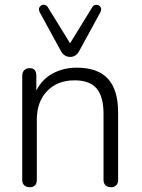

<svg xmlns="http://www.w3.org/2000/svg" viewBox="-20 -777 593 803"><path d="M73 -25V-460Q73 -475 81.5 -483.5Q90 -492 104 -492Q132 -492 132 -460V-398Q155 -445 200 -469.5Q245 -494 301 -494Q389 -494 431.5 -447.5Q474 -401 474 -306V-25Q474 -10 466 -2Q458 6 444 6Q430 6 421.5 -2Q413 -10 413 -25V-301Q413 -373 384 -407Q355 -441 292 -441Q220 -441 177 -396Q134 -351 134 -277V-25Q134 6 104 6Q90 6 81.5 -2Q73 -10 73 -25ZM234 -565 146 -726Q143 -732 143 -738Q143 -746 149 -751.5Q155 -757 163 -757Q174 -757 180 -747L273 -596L366 -747Q372 -757 383 -757Q391 -757 397 -751.5Q403 -746 403 -738Q403 -732 400 -726L312 -565Q299 -539 273 -539Q248 -539 234 -565Z"/></svg>

Font: SN Pro Light
Style: Regular
Weight: 300
Designer: Tobias Whetton
Foundry: Supernotes
Version: Version 1.002